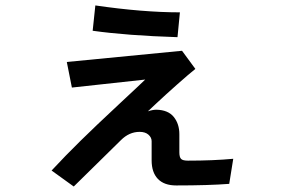

<svg xmlns="http://www.w3.org/2000/svg" viewBox="-20 -639 1040 703"><path d="M319.3 -526.4 329.1 -619.1Q502.9 -593.8 638.7 -593.8L629.9 -502.9Q444.3 -508.8 319.3 -526.4ZM168.9 -14.6Q219.7 -69.3 274.9 -123.5Q330.1 -177.7 415 -256.8Q500 -335.9 511.7 -347.7L243.2 -318.4L224.6 -412.1L646.5 -453.1L695.3 -386.7Q670.9 -367.2 627.4 -328.6Q584 -290 552.7 -260.7L521.5 -231.4Q539.1 -237.3 552.7 -237.3Q595.7 -236.3 616.2 -210.9Q636.7 -185.5 636.7 -147.5V-81.1Q636.7 -63.5 643.1 -57.1Q649.4 -50.8 668 -50.8Q760.7 -50.8 834 -57.6L819.3 34.2Q743.2 40 625 40Q581.1 40 558.1 16.1Q535.2 -7.8 535.2 -51.8V-122.1Q535.2 -135.7 523.4 -146Q511.7 -156.2 491.2 -156.2Q453.1 -156.2 422.9 -126L250 43.9Z"/></svg>

Font: Gothic A1 SemiBold
Style: Regular
Weight: 600
Version: Version 2.50